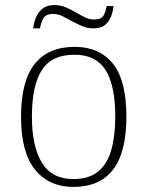

<svg xmlns="http://www.w3.org/2000/svg" viewBox="-20 -728 581 758"><path d="M270 10Q174 10 118.5 -58Q63 -126 63 -267Q63 -407 116.5 -475Q170 -543 275 -543Q372 -543 425.5 -477Q479 -411 479 -267Q479 -126 426 -58Q373 10 270 10ZM270 -21Q331 -21 367.5 -51Q404 -81 419.5 -136.5Q435 -192 435 -267Q435 -392 396.5 -452Q358 -512 274 -512Q184 -512 145 -451Q106 -390 106 -267Q106 -150 145.5 -85.5Q185 -21 270 -21ZM349 -616Q325 -616 304 -625Q283 -634 264 -644.5Q245 -655 227 -664Q209 -673 190 -673Q160 -673 150.5 -654.5Q141 -636 138 -616H111Q113 -637 121.5 -658Q130 -679 147.5 -693.5Q165 -708 194 -708Q219 -708 240 -699Q261 -690 279.5 -679Q298 -668 315.5 -659.5Q333 -651 351 -651Q380 -651 389 -667.5Q398 -684 401 -704H428Q426 -682 418 -662Q410 -642 394 -629Q378 -616 349 -616Z"/></svg>

Font: Noto Rashi Hebrew ExtraLight
Style: Regular
Weight: 250
Version: Version 1.006